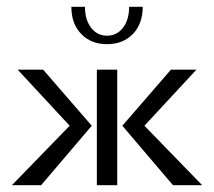

<svg xmlns="http://www.w3.org/2000/svg" viewBox="-20 -545 630 565"><path d="M360 -525H400Q400 -475 371 -445Q342 -415 295 -415Q248 -415 219 -445Q190 -475 190 -525H230Q230 -487 248 -463.5Q266 -440 295 -440Q324 -440 342 -463.5Q360 -487 360 -525ZM15 0 185 -175 32 -340H107L250 -175L101 0ZM575 0H489L340 -175L483 -340H558L405 -175ZM265 0V-340H325V0Z"/></svg>

Font: Glametrix
Style: Regular
Weight: 500
Designer: gluk
Foundry: gluk
Version: Version 0.40